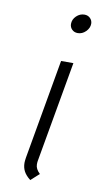

<svg xmlns="http://www.w3.org/2000/svg" viewBox="-80 -704 396 753"><g transform="rotate(10 118.0 -327.0)"><path d="M148 -620Q148 -638 162 -651.5Q176 -665 194 -665Q208 -665 217 -656Q226 -647 226 -634Q226 -617 212 -603Q198 -589 180 -589Q166 -589 157 -598Q148 -607 148 -620ZM63 -52Q63 -58 65 -72L135 -470H184L113 -68Q112 -63 112 -54Q112 -36 130 -19L97 11Q79 -3 71 -18Q63 -33 63 -52Z"/></g></svg>

Font: KoHo Light
Style: Italic
Weight: 300
Italic angle: -10°
Version: Version 1.000; ttfautohint (v1.6)